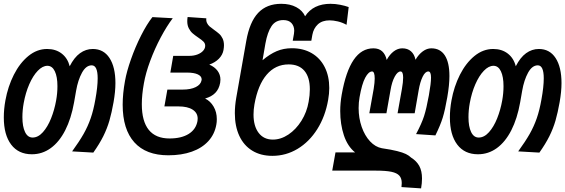

<svg xmlns="http://www.w3.org/2000/svg" viewBox="-20 -820 3041 1033"><path d="M0.5 -188Q0.5 -233 9 -279.5Q22.5 -354.5 54.5 -417.8Q86.5 -481 132.8 -518.8Q179 -556.5 233.5 -556.5Q280 -556.5 312 -531.8Q344 -507 355 -463.5Q379 -511 410.5 -533.8Q442 -556.5 479 -556.5Q537.5 -556.5 569.2 -507.8Q601 -459 601 -373Q601 -327.5 591 -270.5Q581 -214 568.8 -171.5Q556.5 -129 535.8 -87.2Q515 -45.5 482 1L368 -5.5Q406.5 -58.5 429.8 -99.5Q453 -140.5 468 -184Q483 -227.5 493 -284.5Q505.5 -352.5 505.5 -398.5Q505.5 -468.5 473.5 -468.5Q443 -468.5 421.2 -429Q399.5 -389.5 389.5 -332L378.5 -269Q363 -182 331 -119.2Q299 -56.5 253.2 -23.2Q207.5 10 151.5 10Q79.5 10 40 -42.2Q0.5 -94.5 0.5 -188ZM282 -279.5Q289 -318 289 -356.5Q289 -407 275 -436.5Q261 -466 235 -466Q209 -466 183.2 -439.2Q157.5 -412.5 137.5 -366.8Q117.5 -321 107.5 -265.5Q100.5 -227 100.5 -189.5Q100.5 -139 114.8 -109.5Q129 -80 155.5 -80Q185 -80 210.8 -108.8Q236.5 -137.5 254.8 -183.2Q273 -229 282 -279.5Z M640 -256.5Q640 -316 652.5 -384.5Q661.5 -435.5 684.8 -501.5Q708 -567.5 739 -628.8Q770 -690 800 -728L909.5 -722Q877.5 -680 845 -619Q812.5 -558 788 -492Q763.5 -426 754 -370.5Q743 -309.5 743 -259.5Q743 -167.5 780.5 -121.2Q818 -75 892 -75Q956 -75 995.2 -99.5Q1034.5 -124 1042.5 -169Q1043.5 -173.5 1043.5 -182Q1043.5 -212.5 1016.5 -230Q989.5 -247.5 940 -247.5H864.5L880.5 -338H963Q1006 -338 1033.2 -351.5Q1060.5 -365 1064.5 -388.5L1065 -393Q1065 -410 1044.2 -419.8Q1023.5 -429.5 985.5 -429.5H896.5L912 -519.5H999Q1023 -519.5 1042.5 -527Q1062 -534.5 1073 -547Q1084 -559.5 1084 -573.5Q1084 -586.5 1075 -595.8Q1066 -605 1046.5 -618Q1028 -630.5 1016.2 -640.8Q1004.5 -651 996 -667.2Q987.5 -683.5 987.5 -706Q987.5 -718 989.5 -728.5L1090 -721.5Q1088.5 -707 1093.8 -696.2Q1099 -685.5 1107.5 -678Q1116 -670.5 1131 -660Q1148.5 -647.5 1159.2 -638Q1170 -628.5 1177.5 -613Q1185 -597.5 1185 -576Q1185 -566 1182.5 -551Q1178 -525 1157.8 -504.2Q1137.5 -483.5 1106 -472.5Q1135 -460 1150.5 -439Q1166 -418 1166 -391.5Q1166 -383.5 1164.5 -374.5Q1158.5 -341 1138.2 -320.2Q1118 -299.5 1083.5 -290Q1112 -276 1129.2 -246.5Q1146.5 -217 1146.5 -179Q1146.5 -162.5 1144 -150Q1135 -98 1101 -60.8Q1067 -23.5 1012 -4Q957 15.5 885.5 15.5Q765.5 15.5 702.8 -54.2Q640 -124 640 -256.5Z M1243.5 -211Q1243.5 -250 1251 -293.5L1305 -600Q1323 -702 1369 -750.8Q1415 -799.5 1493 -799.5Q1540.5 -799.5 1574 -781.5Q1607.5 -763.5 1621.5 -732.5Q1643 -766 1677.5 -782.8Q1712 -799.5 1758 -799.5Q1784.5 -799.5 1810.8 -794.2Q1837 -789 1856 -782L1844.5 -686.5Q1822 -699 1797.5 -704.8Q1773 -710.5 1753.5 -710.5Q1713.5 -710.5 1690.2 -689Q1667 -667.5 1660.5 -632.5L1655 -601H1555L1561.5 -638Q1563 -646.5 1563 -654.5Q1563 -679.5 1548.2 -695.8Q1533.5 -712 1504.5 -712Q1462.5 -712 1440.8 -679.2Q1419 -646.5 1408 -586L1392.5 -496Q1431.5 -529 1468.8 -544.8Q1506 -560.5 1550 -560.5Q1611.5 -560.5 1657 -534Q1702.5 -507.5 1727 -459Q1751.5 -410.5 1751.5 -346.5Q1751.5 -316.5 1745.5 -282.5Q1730 -193.5 1687 -125.2Q1644 -57 1581.2 -19.2Q1518.5 18.5 1445.5 18.5Q1382.5 18.5 1337 -9.5Q1291.5 -37.5 1267.5 -89.2Q1243.5 -141 1243.5 -211ZM1640.5 -272.5Q1647 -308 1647 -339.5Q1647 -404.5 1617.8 -439Q1588.5 -473.5 1533 -473.5Q1462 -473.5 1414.8 -418.2Q1367.5 -363 1349 -258.5Q1344 -230.5 1344 -203.5Q1344 -141.5 1371.5 -105.2Q1399 -69 1448 -69Q1491 -69 1531.8 -96.2Q1572.5 -123.5 1601.8 -170.2Q1631 -217 1640.5 -272.5Z M2141.5 165Q2141.5 139.5 2128.5 125Q2115.5 110.5 2085.5 104.2Q2055.5 98 2001.5 98H1767.5L1785 0H1890.5Q1850 -32.5 1830.2 -92Q1810.5 -151.5 1810.5 -222.5Q1810.5 -265.5 1818.5 -311Q1840.5 -436 1882.8 -498Q1925 -560 1989 -560Q2018.5 -560 2036.2 -543.8Q2054 -527.5 2060.5 -497.5Q2076.5 -527 2098.2 -543.5Q2120 -560 2144.5 -560Q2173 -560 2191.2 -544Q2209.5 -528 2215.5 -498.5Q2232.5 -527.5 2254.8 -543.8Q2277 -560 2300.5 -560Q2348.5 -560 2373.2 -522Q2398 -484 2398 -411Q2398 -363 2386.5 -297Q2374.5 -227.5 2362 -187Q2349.5 -146.5 2322.5 -91.5L2218.5 -98.5Q2248.5 -155 2261.5 -195.2Q2274.5 -235.5 2287.5 -307.5Q2299 -371.5 2299 -402.5Q2299 -435.5 2284.5 -435.5Q2267.5 -435.5 2253.8 -407Q2240 -378.5 2232.5 -334.5L2211 -210.5H2119L2142.5 -342Q2149 -379 2149 -402.5Q2149 -435.5 2135 -435.5Q2119 -435.5 2103.8 -407.8Q2088.5 -380 2081 -334.5L2059 -210.5H1967L1990.5 -342Q1996 -376.5 1996 -397.5Q1996 -416 1992.5 -425.8Q1989 -435.5 1982 -435.5Q1963 -435.5 1945 -402Q1927 -368.5 1914.5 -297Q1909.5 -269 1909.5 -238.5Q1909.5 -184.5 1926 -137.2Q1942.5 -90 1971 -59.5Q1999.5 -29 2034.5 -22.5Q2086 -15 2116.5 -7.2Q2147 0.5 2163.5 8.5Q2180 16.5 2192 28Q2221.5 46.5 2236 73.2Q2250.5 100 2250.5 140.5Q2250.5 165.5 2245.5 193.5L2140 186.5Q2141.5 175.5 2141.5 165Z M2400.5 -188Q2400.5 -233 2409 -279.5Q2422.5 -354.5 2454.5 -417.8Q2486.5 -481 2532.8 -518.8Q2579 -556.5 2633.5 -556.5Q2680 -556.5 2712 -531.8Q2744 -507 2755 -463.5Q2779 -511 2810.5 -533.8Q2842 -556.5 2879 -556.5Q2937.5 -556.5 2969.2 -507.8Q3001 -459 3001 -373Q3001 -327.5 2991 -270.5Q2981 -214 2968.8 -171.5Q2956.5 -129 2935.8 -87.2Q2915 -45.5 2882 1L2768 -5.5Q2806.5 -58.5 2829.8 -99.5Q2853 -140.5 2868 -184Q2883 -227.5 2893 -284.5Q2905.5 -352.5 2905.5 -398.5Q2905.5 -468.5 2873.5 -468.5Q2843 -468.5 2821.2 -429Q2799.5 -389.5 2789.5 -332L2778.5 -269Q2763 -182 2731 -119.2Q2699 -56.5 2653.2 -23.2Q2607.5 10 2551.5 10Q2479.5 10 2440 -42.2Q2400.5 -94.5 2400.5 -188ZM2682 -279.5Q2689 -318 2689 -356.5Q2689 -407 2675 -436.5Q2661 -466 2635 -466Q2609 -466 2583.2 -439.2Q2557.5 -412.5 2537.5 -366.8Q2517.5 -321 2507.5 -265.5Q2500.5 -227 2500.5 -189.5Q2500.5 -139 2514.8 -109.5Q2529 -80 2555.5 -80Q2585 -80 2610.8 -108.8Q2636.5 -137.5 2654.8 -183.2Q2673 -229 2682 -279.5Z"/></svg>

Font: JuliaMono MediumItalic
Style: Regular
Weight: 500
Italic angle: -9°
Monospace: yes
Designer: cormullion
Foundry: corm
Version: Version 0.049; ttfautohint (v1.8.4)